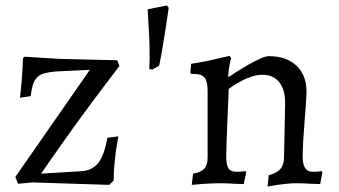

<svg xmlns="http://www.w3.org/2000/svg" viewBox="-20 -669 1238 701"><path d="M36 -23 308 -414 183 -408Q159 -406 142.5 -401.5Q126 -397 115.5 -386.5Q105 -376 100 -359.5Q95 -343 92 -318L53 -312Q55 -335 58 -360Q60 -381 61.5 -407Q63 -433 64 -457L70 -462L198 -454L408 -449L416 -428Q363 -359 315.5 -295Q268 -231 230.5 -178.5Q193 -126 167 -88.5Q141 -51 130 -35L278 -44Q318 -47 339.5 -75Q361 -103 372 -166L412 -171Q407 -144 403 -117Q400 -94 397.5 -65.5Q395 -37 395 -10L379 6L98 -3L46 2Z M596 -641Q591 -608 586 -573Q581 -543 575 -505Q569 -467 561 -429L536 -415L525 -417Q527 -459 526 -497.5Q525 -536 523 -567Q521 -603 519 -635L589 -649Z M961 -29Q991 -37 1004 -52.5Q1017 -68 1017 -94L1021 -292Q1021 -342 999.5 -369Q978 -396 938 -396Q920 -396 901 -390Q882 -384 865.5 -375.5Q849 -367 835.5 -358.5Q822 -350 815 -344Q814 -318 812.5 -282Q811 -246 809.5 -210Q808 -174 807 -143.5Q806 -113 806 -98Q806 -67 814 -54.5Q822 -42 842 -42Q847 -42 853 -42Q859 -42 864 -43Q870 -43 877 -44L879 -40L870 3Q854 3 838 2Q824 1 808.5 0.5Q793 0 779 0Q763 0 745.5 1Q728 2 714 3Q696 5 680 6L685 -35Q714 -40 726 -53Q738 -66 738 -94V-338Q738 -372 727 -385.5Q716 -399 689 -399H678L675 -403L678 -436Q704 -440 729 -445Q754 -450 774 -455Q797 -460 818 -465L824 -457Q821 -448 819 -437Q817 -428 815.5 -416Q814 -404 813 -391L815 -388Q824 -394 843.5 -406.5Q863 -419 885.5 -432Q908 -445 929 -454.5Q950 -464 962 -464Q1025 -464 1062 -429.5Q1099 -395 1099 -335Q1099 -322 1097 -291.5Q1095 -261 1092 -225Q1089 -189 1087 -154.5Q1085 -120 1085 -98Q1085 -42 1120 -42Q1125 -42 1131 -42Q1137 -42 1142 -43Q1148 -43 1155 -44L1157 -40L1149 3Q1134 3 1118 2Q1104 1 1089 0.5Q1074 0 1060 0Q1044 0 1026 2Q1008 4 993 6Q975 9 957 12Z"/></svg>

Font: Alegreya
Style: Regular
Weight: 400
Designer: Juan Pablo del Peral
Foundry: Juan Pablo del Peral
Version: Version 1.003